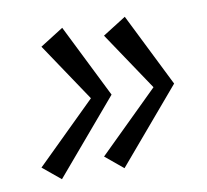

<svg xmlns="http://www.w3.org/2000/svg" viewBox="-57 -560 593 550"><g transform="rotate(-10 240.0 -284.5)"><path d="M29 -114 203 -285 89 -455 157 -498 263 -285 81 -71ZM211 -114 385 -285 271 -455 339 -498 445 -285 263 -71Z"/></g></svg>

Font: Fahkwang
Style: Italic
Weight: 400
Italic angle: -10°
Version: Version 1.000; ttfautohint (v1.6)